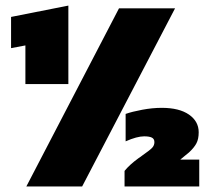

<svg xmlns="http://www.w3.org/2000/svg" viewBox="-20 -674 760 694"><path d="M71.8 -370.1V-509.8L20 -500V-612.8L227.1 -653.8V-370.1ZM75.2 0 410.2 -644H612.8L276.9 0ZM430.2 0V-56.2Q448.2 -78.6 480.5 -102.1Q482.9 -104 488.3 -107.4L494.1 -111.8Q522.9 -131.8 530.5 -140.4Q538.1 -148.9 538.1 -160.2Q538.1 -171.9 529.1 -176.5Q520 -181.2 501 -181.2Q475.1 -181.2 434.1 -163.1V-262.2Q457.5 -270.5 494.1 -277.3Q530.8 -284.2 564.9 -284.2Q627.9 -284.2 663.1 -259.8Q698.2 -235.4 698.2 -195.8Q698.2 -171.4 689.9 -155.8Q681.6 -140.1 663.1 -123Q655.8 -116.7 646.5 -109.4Q637.2 -102.1 631.8 -97.2H700.2V0Z"/></svg>

Font: Kanit ExtraBold
Style: Regular
Weight: 800
Designer: Katatrad Team
Foundry: CadsonDemak
Version: Version 1.000;PS 001.000;hotconv 1.0.88;makeotf.lib2.5.64775